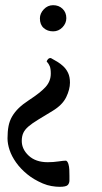

<svg xmlns="http://www.w3.org/2000/svg" viewBox="-20 -473 394 741"><path d="M183 -45Q150 -25 127 -11Q104 3 90 15Q76 27 70 40Q64 53 64 71Q64 103 91 128Q118 153 164 153Q186 153 205.5 150Q225 147 235 147Q241 150 244 160Q247 170 247.5 182Q248 194 248 205.5Q248 217 248 223Q248 234 241.5 241Q235 248 210 248Q196 248 178.5 245Q161 242 145 235Q110 220 84.5 199Q59 178 42 154Q25 130 17 106Q9 82 9 61Q9 34 13 13.5Q17 -7 27 -24Q37 -41 52.5 -56Q68 -71 91 -86Q137 -116 156.5 -138Q176 -160 176 -189Q176 -208 172 -217.5Q168 -227 160 -236Q162 -241 165.5 -245Q169 -249 174 -249Q177 -249 178 -248Q189 -242 201.5 -234.5Q214 -227 225 -216.5Q236 -206 243 -191Q250 -176 250 -154Q250 -128 235.5 -98Q221 -68 183 -45ZM236 -403Q236 -383 221 -367.5Q206 -352 185 -352Q163 -352 148.5 -365Q134 -378 134 -402Q134 -421 149 -437Q164 -453 185 -453Q207 -453 221.5 -439Q236 -425 236 -403Z"/></svg>

Font: Lusitana
Style: Regular
Weight: 400
Designer: Ana Paula Megda
Foundry: Ana Paula Megda
Version: Version 1.000; ttfautohint (v1.1) -l 8 -r 50 -G 200 -x 14 -D